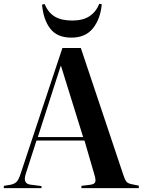

<svg xmlns="http://www.w3.org/2000/svg" viewBox="-23 -980 743 1000"><path d="M-3 0V-12L33 -18Q51 -22 62 -31.5Q73 -41 84 -74L302 -730H398L618 -73Q627 -45 635 -34.5Q643 -24 666 -20L700 -13V0H401V-12L449 -18Q469 -21 473 -32Q477 -43 469 -69L417 -248H167L111 -74Q94 -22 138 -18L193 -11V0ZM174 -266H410L295 -636H293ZM349 -784Q275 -784 239 -830.5Q203 -877 196 -956L209 -959Q229 -913 263.5 -893Q298 -873 353 -873Q409 -873 443 -895.5Q477 -918 494 -960L507 -958Q500 -881 461 -832.5Q422 -784 349 -784Z"/></svg>

Font: Literata 72pt SemiBold
Style: Regular
Weight: 600
Designer: Latin by Veronika Burian and Jose Scaglione. Greek by Irene Vlachou. Cyrillic by Vera Evstafieva.
Foundry: TypeTogether
Version: Version 3.002